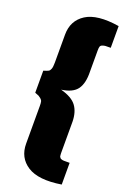

<svg xmlns="http://www.w3.org/2000/svg" viewBox="-177 -833 713 1064"><g transform="rotate(20 179.5 -301.5)"><path d="M330 -768V-640Q307 -640 299 -639.5Q291 -639 281.5 -635.5Q272 -632 269.5 -624.5Q267 -617 267 -602V-477Q269 -409 243.5 -373Q218 -337 151 -328Q218 -310 244 -275Q270 -240 271 -183V2Q271 8 271.5 12.5Q272 17 272.5 20.5Q273 24 275.5 26.5Q278 29 279 31Q280 33 284.5 34Q289 35 291 36Q293 37 299.5 37Q306 37 309 37Q312 37 321 37Q330 37 334 37V165Q202 186 136.5 144Q71 102 71 19V-203Q71 -219 69 -228Q67 -237 58.5 -244Q50 -251 45.5 -253.5Q41 -256 22 -263V-393Q45 -400 51.5 -404Q58 -408 62.5 -419.5Q67 -431 67 -457V-622Q67 -705 132.5 -747Q198 -789 330 -768Z"/></g></svg>

Font: Exo 2.0 Black
Style: Regular
Weight: 900
Designer: Natanael Gama
Version: Version 1.001;PS 001.001;hotconv 1.0.70;makeotf.lib2.5.58329